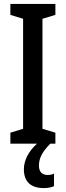

<svg xmlns="http://www.w3.org/2000/svg" viewBox="-20 -734 336 981"><path d="M179 113C179 76 193 45 237 0H263V-56L197 -76V-638L263 -658V-714H33V-658L98 -638V-76L33 -56V0H169C125 40 102 86 102 131C102 193 136 227 204 227C226 227 244 223 256 217V153C248 157 239 160 223 160C195 160 179 143 179 113Z"/></svg>

Font: Noto Sans Armenian ExtraCondensed Medium
Style: Regular
Weight: 500
Width: 2
Designer: Monotype Design Team
Foundry: Monotype Imaging Inc.
Version: Version 2.008